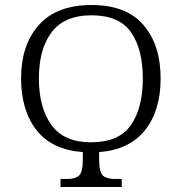

<svg xmlns="http://www.w3.org/2000/svg" viewBox="-20 -745 724 765"><path d="M221 0V-32H249Q280 -32 295 -45.5Q310 -59 310 -111V-139Q187 -148 125.5 -226.5Q64 -305 64 -433Q64 -566 135 -645.5Q206 -725 345 -725Q483 -725 551.5 -645.5Q620 -566 620 -432Q620 -304 557.5 -226Q495 -148 375 -139V-111Q375 -59 390 -45.5Q405 -32 436 -32H465V0ZM342 -178Q454 -178 501.5 -246.5Q549 -315 549 -432Q549 -549 502 -616.5Q455 -684 344 -684Q237 -684 186 -617Q135 -550 135 -432Q135 -316 185 -247Q235 -178 342 -178Z"/></svg>

Font: Noto Serif SemiCondensed Light
Style: Regular
Weight: 300
Width: 4
Designer: Monotype Design Team
Foundry: Monotype Imaging Inc.
Version: Version 2.013